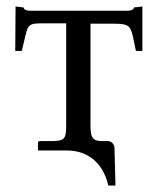

<svg xmlns="http://www.w3.org/2000/svg" viewBox="-20 -462 486 592"><path d="M259 -76V-389H330C389 -389 383 -380 399 -305H419V-442L393 -439C393 -434 387 -429 373 -429H73C58 -429 53 -434 53 -439L28 -442L27 -305H47C67 -381 58 -390 107 -390H184V-74C184 -35 179 -28 144 -27H103C99 -27 97 -25 97 -21V2H185C284 2 308 84 314 110H336L333 -6C332 -20 322 -27 312 -27H295C264 -27 259 -40 259 -76Z"/></svg>

Font: Libertinus Serif Display
Style: Regular
Weight: 400
Designer: Philipp H. Poll
Foundry: Khaled Hosny
Version: Version 6.1